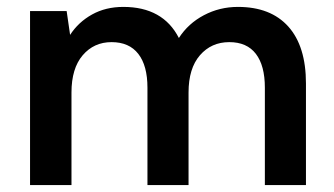

<svg xmlns="http://www.w3.org/2000/svg" viewBox="-20 -536 966 556"><path d="M67 0V-504H173L183 -435Q207 -472 246.5 -494Q286 -516 337 -516Q452 -516 498 -426Q525 -468 570.5 -492Q616 -516 669 -516Q764 -516 815 -459Q866 -402 866 -294V0H747V-282Q747 -346 721 -380Q695 -414 644 -414Q592 -414 559 -376Q526 -338 526 -268V0H407V-282Q407 -346 380.5 -380Q354 -414 303 -414Q252 -414 219.5 -376Q187 -338 187 -268V0Z"/></svg>

Font: DM Sans SemiBold
Style: Regular
Weight: 600
Designer: Colophon Foundry, Jonny Pinhorn
Foundry: Colophon Foundry
Version: Version 4.004; ttfautohint (v1.8.4.7-5d5b)